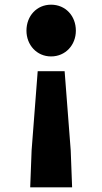

<svg xmlns="http://www.w3.org/2000/svg" viewBox="-20 -603 437 820"><path d="M109 197H288L282 39L256 -299H141L115 39ZM198 -362C260 -362 304 -411 304 -472C304 -535 260 -583 198 -583C137 -583 93 -535 93 -472C93 -411 137 -362 198 -362Z"/></svg>

Font: Noto Sans TC Black
Style: Regular
Weight: 900
Designer: Ryoko NISHIZUKA 西塚涼子 (kana, bopomofo & ideographs); Paul D. Hunt (Latin, Greek & Cyrillic); Sandoll Communications 산돌커뮤니
Foundry: Adobe
Version: Version 2.004;hotconv 1.0.118;makeotfexe 2.5.65603